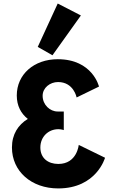

<svg xmlns="http://www.w3.org/2000/svg" viewBox="-20 -1060 658 1080"><path d="M411 -511.8 536.8 -573C536.8 -573 501.1 -726.9 304.8 -726.9C171.3 -726.9 74.4 -641.9 74.4 -522.9C74.4 -465.1 98.2 -420.9 136.5 -391.1C82 -358 47.2 -304.4 47.2 -230.5C47.2 -96.2 156.8 -0.1 307.3 -0.1C523.2 -0.1 570.8 -172.7 570.8 -172.7L422.9 -244.9C422.9 -244.9 413.5 -137.8 308.2 -137.8C249.5 -137.8 207 -171 207 -230.5C207 -290.8 252 -333.3 308.2 -333.3C325.2 -333.3 338.8 -328.2 338.8 -328.2V-432.8H303.9C261.4 -432.8 219.8 -470.2 219.8 -521.2C219.8 -566.2 261.4 -598.5 306.5 -598.5C394.8 -598.5 411 -511.8 411 -511.8ZM192.3 -796.2 275.1 -749.1 435 -973 304.7 -1040.2Z"/></svg>

Font: Sztylet
Style: Bd
Weight: 700
Foundry: Cannot Into Space Fonts, PlusOne Fonts
Version: Version 0.12